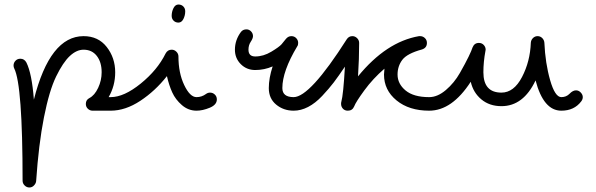

<svg xmlns="http://www.w3.org/2000/svg" viewBox="-20 -490 2640 850"><path d="M40 -200Q40 -212 48.5 -221Q57 -230 70 -230Q88 -230 97 -213Q121 -165 130 -49Q201 -330 350 -330Q415 -330 452.5 -282Q490 -234 490 -170Q490 -110 461 -60H470Q482 -60 491 -51Q500 -42 500 -30Q500 -18 491 -9Q482 0 470 0H390Q378 0 369 -8.5Q360 -17 360 -30Q360 -48 376 -56Q399 -68 414.5 -101Q430 -134 430 -170Q430 -215 408.5 -242.5Q387 -270 350 -270Q319 -270 289 -242Q259 -214 228.5 -151.5Q198 -89 174.5 30Q151 149 140 312Q139 322 130.5 331Q122 340 110 340Q98 340 89 331Q80 322 80 310Q80 -113 43 -187Q40 -193 40 -200Z M770 -470Q783 -470 791.5 -461.5Q800 -453 800 -440Q800 -422 792 -406Q784 -390 770 -390Q757 -390 748.5 -398.5Q740 -407 740 -420Q740 -438 748 -454Q756 -470 770 -470ZM910 -80Q922 -80 931 -71.5Q940 -63 940 -50Q940 -26 908.5 -13Q877 0 850 0Q814 0 785.5 -24.5Q757 -49 742.5 -81Q728 -113 719 -153Q667 -87 601 -43.5Q535 0 470 0Q458 0 449 -9Q440 -18 440 -30Q440 -42 449 -51Q458 -60 470 -60Q529 -60 603 -120Q677 -180 713 -253Q722 -270 740 -270Q752 -270 761 -261Q770 -252 770 -240Q770 -167 795.5 -113.5Q821 -60 850 -60Q873 -60 892 -74Q900 -80 910 -80Z M1071 -360Q1083 -360 1091.5 -351Q1100 -342 1100 -330Q1100 -320 1090 -305Q1080 -290 1080 -270Q1080 -240 1110 -240Q1146 -240 1181 -261Q1216 -282 1226.5 -294Q1237 -306 1246 -318Q1256 -330 1270 -330Q1283 -330 1291.5 -321Q1300 -312 1300 -300Q1300 -290 1296 -285Q1230 -175 1230 -100Q1230 -60 1280 -60Q1292 -60 1301 -51Q1310 -42 1310 -30Q1310 -18 1301 -9Q1292 0 1280 0Q1235 0 1202.5 -27Q1170 -54 1170 -100Q1170 -144 1187 -196Q1150 -180 1110 -180Q1072 -180 1046 -206Q1020 -232 1020 -270Q1020 -313 1047 -349Q1056 -360 1071 -360Z M1840 -330Q1852 -330 1861 -321.5Q1870 -313 1870 -300Q1870 -278 1848 -271Q1782 -253 1761 -225Q1740 -197 1740 -160Q1740 -119 1775.5 -89.5Q1811 -60 1880 -60Q1892 -60 1901 -51Q1910 -42 1910 -30Q1910 -18 1901 -9Q1892 0 1880 0Q1791 0 1735.5 -45.5Q1680 -91 1680 -160Q1680 -168 1682 -186Q1631 -142 1593 -90Q1555 -38 1548 -19Q1540 0 1520 0Q1506 0 1498 -9Q1490 -18 1490 -30Q1490 -36 1491 -39Q1500 -71 1507 -195Q1478 -152 1457.5 -125Q1437 -98 1406.5 -65.5Q1376 -33 1344 -16.5Q1312 0 1280 0Q1268 0 1259 -9Q1250 -18 1250 -30Q1250 -42 1259 -51Q1268 -60 1280 -60Q1352 -60 1515 -316Q1524 -330 1540 -330Q1552 -330 1561 -321Q1570 -312 1570 -300Q1570 -230 1565 -152Q1690 -305 1835 -330Z M2530 -90Q2542 -90 2551 -80.5Q2560 -71 2560 -60Q2560 -50 2553 -41Q2522 0 2465 0Q2386 0 2351 -134Q2297 -20 2200 -20Q2147 -20 2111 -50Q2075 -80 2064 -128Q1981 0 1880 0Q1868 0 1859 -9Q1850 -18 1850 -30Q1850 -42 1859 -51Q1868 -60 1880 -60Q1917 -60 1954 -91.5Q1991 -123 2016 -167Q2041 -211 2054.5 -239Q2068 -267 2072 -280Q2080 -300 2100 -300Q2113 -300 2121.5 -291Q2130 -282 2130 -270Q2130 -269 2129.5 -267Q2129 -265 2129 -264Q2120 -216 2120 -170Q2120 -80 2200 -80Q2255 -80 2291 -149Q2327 -218 2330 -301Q2331 -313 2339.5 -321.5Q2348 -330 2360 -330Q2372 -330 2380.5 -321.5Q2389 -313 2390 -301Q2394 -210 2415.5 -135Q2437 -60 2465 -60Q2487 -60 2501.5 -75Q2516 -90 2530 -90Z"/></svg>

Font: Pecita
Style: Book
Weight: 400
Width: 7
Version: Version 4.3